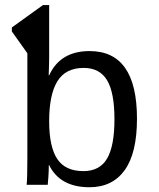

<svg xmlns="http://www.w3.org/2000/svg" viewBox="-20 -745 640 774"><path d="M532.2 -266.6Q532.2 -127.9 482.7 -59.1Q433.1 9.8 340.8 9.8Q221.7 9.8 177.7 -80.1H176.8Q176.8 -56.6 175 -31.2Q173.3 -5.9 172.4 0H87.4Q90.3 -26.4 90.3 -108.9V-530.3L27.8 -618.2V-634.3L153.3 -724.6H178.2V-518.1Q178.2 -486.3 176.3 -441.4H178.2Q222.7 -539.1 341.3 -539.1Q532.2 -539.1 532.2 -266.6ZM441.4 -263.7Q441.4 -372.1 411.6 -421.6Q381.8 -471.2 317.4 -471.2Q244.6 -471.2 211.4 -417.5Q178.2 -363.8 178.2 -255.9Q178.2 -153.3 210.7 -104.2Q243.2 -55.2 316.4 -55.2Q382.3 -55.2 411.9 -106.2Q441.4 -157.2 441.4 -263.7Z"/></svg>

Font: Cousine
Style: Regular
Weight: 400
Monospace: yes
Designer: Steve Matteson
Foundry: Ascender Corporation
Version: Version 1.20